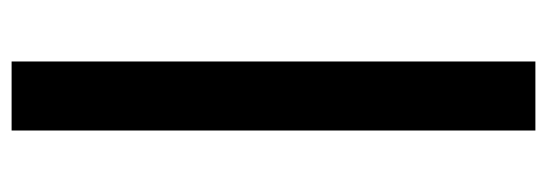

<svg xmlns="http://www.w3.org/2000/svg" viewBox="-326 -487 943 331"><g transform="rotate(90 145.5 -321.5)"><path d="M86 130V-773H205V130Z"/></g></svg>

Font: Outfit SemiBold
Style: Regular
Weight: 600
Designer: Rodrigo Fuenzalida
Foundry: fragTYPE
Version: Version 1.100;gftools[0.9.27]